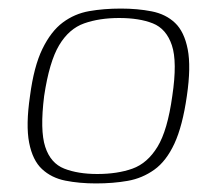

<svg xmlns="http://www.w3.org/2000/svg" viewBox="-20 -423 505 448"><path d="M204 5Q165 5 132.5 -1.5Q100 -8 78 -28.5Q56 -49 48 -90Q40 -131 50 -199Q59 -268 79 -309Q99 -350 126.5 -370.5Q154 -391 188 -397Q222 -403 262 -403Q301 -403 334 -396.5Q367 -390 388.5 -369.5Q410 -349 418 -308Q426 -267 416 -199Q406 -129 387 -88Q368 -47 340 -27Q312 -7 278 -1Q244 5 204 5ZM207 -17Q254 -17 289 -29.5Q324 -42 347.5 -80.5Q371 -119 382 -199Q394 -279 381 -317.5Q368 -356 336.5 -368.5Q305 -381 258 -381Q212 -381 176.5 -368.5Q141 -356 118 -317.5Q95 -279 83 -199Q73 -119 85.5 -80.5Q98 -42 130 -29.5Q162 -17 207 -17Z"/></svg>

Font: Genos ExtraLight
Style: Italic
Weight: 250
Italic angle: -8°
Designer: Robert E. Leuschke
Foundry: Robert E. Leuschke
Version: Version 1.010